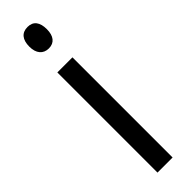

<svg xmlns="http://www.w3.org/2000/svg" viewBox="-259 -734 728 728"><g transform="rotate(-45 105.5 -369.5)"><path d="M107 -739C76 -739 59 -719 59 -681C59 -645 77 -624 107 -624C137 -624 153 -645 153 -681C153 -718 138 -739 107 -739ZM146 -537H65V0H146Z"/></g></svg>

Font: Noto Sans Thai Looped ExtraCondensed
Style: Regular
Weight: 400
Width: 2
Designer: Sasikarn Vongin, Ben Mitchell
Foundry: The Fontpad Ltd
Version: Version 1.001